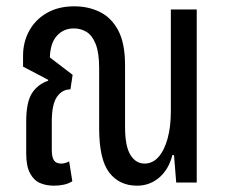

<svg xmlns="http://www.w3.org/2000/svg" viewBox="-20 -578 713 608"><path d="M151 10Q126 10 106.5 1.5Q87 -7 75 -29.5Q63 -52 63 -92V-193Q63 -256 82 -284Q101 -312 132 -322L133 -325L53 -367V-401Q53 -445 72.5 -480.5Q92 -516 128.5 -537Q165 -558 215 -558Q260 -558 296.5 -540Q333 -522 354.5 -481.5Q376 -441 376 -371V-176Q376 -115 393 -87.5Q410 -60 438 -60Q463 -60 481.5 -80.5Q500 -101 510.5 -138.5Q521 -176 521 -225V-548H603V0H538L531 -87H526Q514 -41 484 -15.5Q454 10 414 10Q358 10 326 -31.5Q294 -73 294 -172V-362Q294 -411 283 -438.5Q272 -466 254 -477Q236 -488 214 -488Q181 -488 160 -464.5Q139 -441 138 -396L210 -341L203 -295Q177 -295 160.5 -271.5Q144 -248 144 -193V-103Q144 -80 151 -70Q158 -60 174 -60Q180 -60 187 -62Q194 -64 199 -67L209 -4Q196 4 181 7Q166 10 151 10Z"/></svg>

Font: Noto Sans Thai ExtraCondensed
Style: Regular
Weight: 400
Width: 2
Designer: Monotype Design Team
Foundry: Monotype Imaging Inc.
Version: Version 2.002